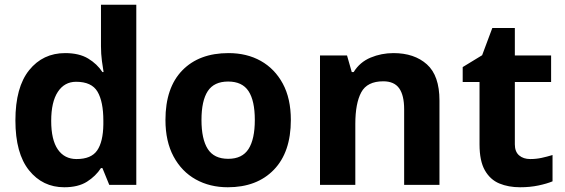

<svg xmlns="http://www.w3.org/2000/svg" viewBox="-20 -780 2383 810"><path d="M251 10Q160 10 102.5 -61.5Q45 -133 45 -272Q45 -412 103 -484Q161 -556 255 -556Q314 -556 352 -533Q390 -510 412 -476H417Q414 -492 410 -522.5Q406 -553 406 -585V-760H555V0H441L412 -71H406Q384 -37 347 -13.5Q310 10 251 10ZM303 -109Q365 -109 390 -145.5Q415 -182 416 -255V-271Q416 -351 391.5 -393Q367 -435 301 -435Q252 -435 224 -392.5Q196 -350 196 -270Q196 -190 224 -149.5Q252 -109 303 -109Z M1207 -273.7Q1207 -138 1135.5 -64Q1064 10 941 10Q865.1 10 805.8 -23.1Q746.4 -56.2 712.2 -119.8Q678 -183.4 678 -274Q678 -410 749 -483Q820 -556 944 -556Q1021.4 -556 1080.2 -523Q1139 -490 1173 -427.3Q1207 -364.5 1207 -273.7ZM830 -274Q830 -193 856.5 -151.5Q883 -110 942.9 -110Q1002 -110 1028.5 -151.5Q1055 -193 1055 -274Q1055 -355 1028.5 -395.5Q1002 -436 942.5 -436Q883 -436 856.5 -395.5Q830 -355 830 -274Z M1640 -556Q1728 -556 1781 -508.5Q1834 -461 1834 -356V0H1685V-319Q1685 -378 1664 -407.5Q1643 -437 1597 -437Q1529 -437 1504 -390.5Q1479 -344 1479 -257V0H1330V-546H1444L1464 -476H1472Q1498 -518 1543.5 -537Q1589 -556 1640 -556Z M2217 -109Q2242 -109 2265 -114Q2288 -119 2311 -126V-15Q2287 -5 2251.5 2.5Q2216 10 2174 10Q2125 10 2086.5 -6Q2048 -22 2025.5 -61.5Q2003 -101 2003 -171V-434H1932V-497L2014 -547L2057 -662H2152V-546H2305V-434H2152V-171Q2152 -140 2170 -124.5Q2188 -109 2217 -109Z"/></svg>

Font: Noto Sans Lisu
Style: Regular
Weight: 400
Designer: Monotype Design Team. David Williams.
Foundry: Monotype Imaging Inc.
Version: Version 2.102